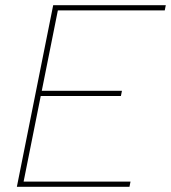

<svg xmlns="http://www.w3.org/2000/svg" viewBox="-20 -720 659 740"><path d="M615 -680H203L141 -370H450L446 -350H137L71 -20H483L479 0H45L185 -700H619Z"/></svg>

Font: Albert Sans Thin
Style: Italic
Weight: 250
Italic angle: -11.25°
Designer: Andreas Rasmussen
Foundry: a.Foundry
Version: Version 1.025